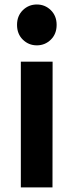

<svg xmlns="http://www.w3.org/2000/svg" viewBox="-20 -814 320 834"><path d="M140 -617Q104.5 -617 79.2 -641.8Q54 -666.5 54 -706Q54 -745 79.2 -769.8Q104.5 -794.5 140 -794.5Q175.5 -794.5 200.8 -769.8Q226 -745 226 -706Q226 -666.5 200.8 -641.8Q175.5 -617 140 -617ZM70.5 0V-546H208.5L208 0Z"/></svg>

Font: Spline Sans SemiBold
Style: Regular
Weight: 600
Designer: Eben Sorkin, Mirko Velimirovic
Foundry: Sorkin Type
Version: Version 1.000; ttfautohint (v1.8.3)